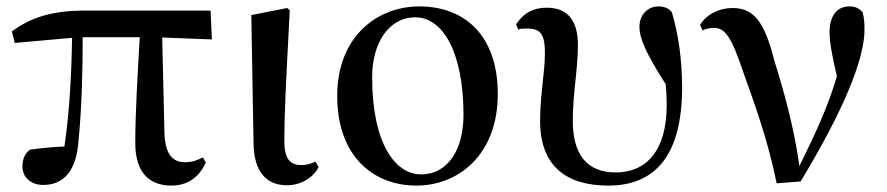

<svg xmlns="http://www.w3.org/2000/svg" viewBox="-20 -563 2767 599"><path d="M515 16C564 16 601 -9 622 -56L613 -72C595 -63 581 -57 556 -57C519 -57 495 -81 493 -149L486 -446L641 -440L637 -530H246C145 -530 78 -510 17 -465L26 -429L205 -445C203 -341 198 -221 181 -106C141 -104 107 -101 73 -96C57 -83 50 -66 50 -44C50 -9 77 14 115 14C180 14 219 -32 225 -125C235 -224 238 -343 238 -447H416C409 -328 402 -206 402 -117C402 -22 448 16 515 16Z M875 15C924 15 961 -14 974 -42L964 -59C952 -53 939 -48 920 -48C889 -48 867 -63 867 -123C867 -197 871 -286 884 -531L876 -538L764 -516L771 -116C772 -25 813 15 875 15Z M1279 16C1410 16 1533 -80 1533 -270C1533 -450 1432 -543 1288 -543C1155 -543 1032 -447 1032 -264C1032 -74 1146 16 1279 16ZM1293 -19C1214 -19 1141 -114 1141 -322C1141 -433 1196 -509 1275 -509C1364 -509 1426 -395 1426 -205C1426 -98 1379 -19 1293 -19Z M1878 16C2023 16 2108 -77 2108 -290C2108 -378 2096 -458 2076 -525C2066 -537 2053 -543 2034 -543C2002 -543 1975 -518 1975 -480C1975 -443 1994 -399 2057 -300C2059 -278 2060 -256 2060 -236C2060 -90 1994 -25 1901 -25C1808 -25 1767 -85 1767 -186C1767 -273 1783 -347 1783 -423C1783 -496 1753 -539 1686 -539C1643 -539 1613 -522 1590 -487L1597 -471C1605 -474 1614 -474 1624 -474C1667 -474 1680 -456 1680 -397C1680 -338 1665 -267 1665 -186C1665 -47 1744 16 1878 16Z M2403 9 2478 3C2573 -155 2677 -352 2677 -471C2677 -493 2676 -507 2671 -525C2660 -537 2649 -543 2630 -543C2590 -543 2568 -512 2568 -462C2568 -432 2576 -388 2591 -325C2562 -227 2524 -147 2474 -45C2458 -162 2426 -277 2396 -373C2365 -497 2331 -538 2265 -538C2225 -538 2184 -519 2164 -485L2172 -468C2182 -473 2194 -476 2208 -476C2244 -476 2264 -441 2297 -343C2334 -240 2376 -125 2403 9Z"/></svg>

Font: Noto Serif JP SemiBold
Style: Regular
Weight: 600
Designer: Ryoko NISHIZUKA 西塚涼子 (kana & ideographs); Frank Grießhammer (Latin, Greek & Cyrillic); Wenlong ZHANG 张文龙 (bopomofo); San
Foundry: Adobe
Version: Version 2.001;hotconv 1.1.0;makeotfexe 2.6.0